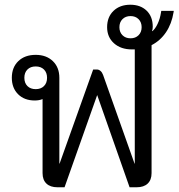

<svg xmlns="http://www.w3.org/2000/svg" viewBox="-20 -792 755 812"><path d="M715 -746 714 -740Q706 -691 682 -655.5Q658 -620 621 -601V-60Q621 -31 604.5 -15.5Q588 0 558 0H528L391 -390L253 0H223Q193 0 176.5 -15.5Q160 -31 160 -60V-373Q146 -367 127 -367Q83 -367 56.5 -393.5Q30 -420 30 -463Q30 -507 57.5 -533.5Q85 -560 131 -560Q176 -560 203.5 -533.5Q231 -507 231 -463V-100H232L374 -498H390Q398 -498 405 -492Q412 -486 416 -475L549 -100H550V-583H538Q491 -583 462 -609Q433 -635 433 -677Q433 -720 460 -746Q487 -772 531 -772Q574 -772 600 -747Q626 -722 626 -679Q626 -669 623 -661L624 -660Q636 -669 646.5 -691Q657 -713 661 -740L662 -746ZM579 -677Q579 -698 566 -711Q553 -724 532 -724Q511 -724 498 -711Q485 -698 485 -677Q485 -656 498 -643Q511 -630 532 -630Q553 -630 566 -643Q579 -656 579 -677ZM179 -463Q179 -485 166 -498Q153 -511 131 -511Q109 -511 96 -498Q83 -485 83 -463Q83 -441 96 -428Q109 -415 131 -415Q153 -415 166 -428Q179 -441 179 -463Z"/></svg>

Font: Bai Jamjuree
Style: Regular
Weight: 400
Designer: Katatrad Aksorn Co.,Ltd.
Foundry: Cadson Demak Co.,Ltd.
Version: Version 1.000; ttfautohint (v1.6)